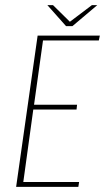

<svg xmlns="http://www.w3.org/2000/svg" viewBox="-20 -730 410 750"><path d="M43 0 127 -591H370L366 -572H148L113 -321H281L279 -302H110L71 -19H289L286 0ZM238 -628 165 -710H187L253 -645L339 -710H360L263 -628Z"/></svg>

Font: Alumni Sans Thin
Style: Italic
Weight: 100
Italic angle: -8°
Designer: Robert E. Leuschke
Foundry: Robert E. Leuschke
Version: Version 1.016